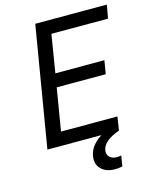

<svg xmlns="http://www.w3.org/2000/svg" viewBox="-131 -787 863 1078"><g transform="rotate(-15 300.0 -247.5)"><path d="M63 0 180 -700H596L582 -622H253L217 -402H502L489 -324H204L163 -78H491L479 -1L481 0Q385 34 376 87Q372 112 387 127Q402 142 428 142Q442 142 455 139L445 200Q425 205 403 205Q350 205 321.5 176Q293 147 301 101Q310 43 377 0Z"/></g></svg>

Font: CommitMono
Style: Italic
Weight: 400
Monospace: yes
Designer: Eigil Nikolajsen
Foundry: Eigil Nikolajsen
Version: Version 1.143